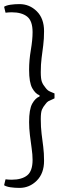

<svg xmlns="http://www.w3.org/2000/svg" viewBox="-30 -721 356 937"><path d="M65 -701Q42 -701 21.5 -698Q1 -695 -10 -688L-3 -659Q5 -660 12.5 -660.5Q20 -661 27 -661Q76 -661 102.5 -640Q129 -619 129 -564Q129 -527 120.5 -477Q112 -427 112 -381Q112 -318 127.5 -290.5Q143 -263 163 -256V-250Q143 -243 127.5 -215.5Q112 -188 112 -125Q112 -95 116 -61.5Q120 -28 124.5 3Q129 34 129 59Q129 114 102.5 135Q76 156 27 156Q20 156 12.5 155.5Q5 155 -3 154L-10 183Q1 190 21.5 193Q42 196 65 196Q114 196 149.5 160.5Q185 125 185 64Q185 26 181 -5Q177 -36 173 -68Q169 -100 169 -140Q169 -172 174.5 -185.5Q180 -199 192 -213Q199 -223 206 -227Q213 -231 236 -241V-265Q210 -275 203.5 -280.5Q197 -286 192 -293Q180 -307 174.5 -321.5Q169 -336 169 -369Q169 -407 173 -438Q177 -469 181 -500Q185 -531 185 -569Q185 -631 149.5 -666Q114 -701 65 -701Z"/></svg>

Font: Karma Variable Light
Style: Regular
Weight: 300
Designer: Joana Correia
Foundry: Indian Type Foundry
Version: Version 3.000